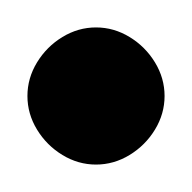

<svg xmlns="http://www.w3.org/2000/svg" viewBox="-20 -950 140 140"><path d="M0 -880Q0 -867 7 -855.5Q14 -844 25.5 -837Q37 -830 50 -830Q63 -830 74.5 -837Q86 -844 93 -855.5Q100 -867 100 -880Q100 -893 93 -904.5Q86 -916 74.5 -923Q63 -930 50 -930Q37 -930 25.5 -923Q14 -916 7 -904.5Q0 -893 0 -880Z"/></svg>

Font: Linefont
Style: Regular
Weight: 400
Monospace: yes
Version: Version 3.002;gftools[0.9.33]